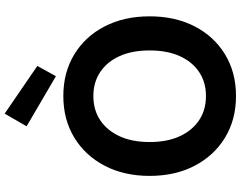

<svg xmlns="http://www.w3.org/2000/svg" viewBox="-122 -876 1010 805"><g transform="rotate(-90 382.5 -473.0)"><path d="M383 12Q284 12 208.5 -34Q133 -80 90.5 -161.5Q48 -243 48 -350Q48 -457 90.5 -538.5Q133 -620 208.5 -666Q284 -712 383 -712Q482 -712 557.5 -666Q633 -620 675 -538.5Q717 -457 717 -350Q717 -243 675 -161.5Q633 -80 557.5 -34Q482 12 383 12ZM383 -114Q441 -114 484 -143Q527 -172 550.5 -224.5Q574 -277 574 -350Q574 -423 550.5 -475.5Q527 -528 484 -557Q441 -586 383 -586Q324 -586 281 -557Q238 -528 214 -475.5Q190 -423 190 -350Q190 -277 214 -224.5Q238 -172 281 -143Q324 -114 383 -114ZM466 -743 256 -866 309 -958 509 -821Z"/></g></svg>

Font: DM Sans 10pt ExtraBold
Style: Regular
Weight: 800
Version: Version 4.004;gftools[0.9.30]